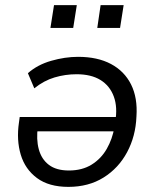

<svg xmlns="http://www.w3.org/2000/svg" viewBox="-20 -721 610 750"><path d="M247 9Q171 9 124.5 -25.5Q78 -60 61 -117Q44 -174 54 -242L57 -264H451L443 -208H106L128 -226Q121 -177 131.5 -138Q142 -99 171 -77Q200 -55 249 -55Q301 -55 338 -78Q375 -101 397 -139.5Q419 -178 427 -224L430 -245Q440 -302 424.5 -344Q409 -386 372.5 -408.5Q336 -431 279 -431Q235 -431 193 -418.5Q151 -406 114 -376L89 -435Q126 -468 180 -483.5Q234 -499 285 -499Q361 -499 413.5 -471Q466 -443 492 -391Q518 -339 513 -266Q510 -189 476.5 -126.5Q443 -64 384.5 -27.5Q326 9 247 9ZM360 -612 373 -701H463L449 -612ZM177 -612 191 -701H280L266 -612Z"/></svg>

Font: Nunito Sans 10pt
Style: Italic
Weight: 400
Italic angle: -9°
Designer: Vernon Adams
Foundry: Vernon Adams
Version: Version 3.101;gftools[0.9.27]